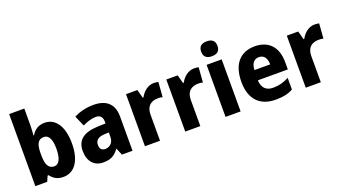

<svg xmlns="http://www.w3.org/2000/svg" viewBox="-60 -1396 3396 1903"><g transform="rotate(-20 1638.0 -445.0)"><path d="M226 -649V-826H66V-66H191L216 -123H226C258 -83 293 -56 361 -56C477 -56 552 -158 552 -342C552 -524 477 -625 366 -625C298 -625 255 -593 226 -544H220C223 -577 226 -616 226 -649ZM310 -495C361 -495 389 -445 389 -344C389 -240 360 -186 312 -186C248 -186 226 -236 226 -337V-360C227 -450 249 -495 310 -495Z M883 -626C803 -626 732 -608 674 -577L722 -467C773 -491 819 -506 862 -506C907 -506 932 -482 932 -430V-412L846 -409C702 -403 626 -349 626 -232C626 -123 685 -56 780 -56C862 -56 903 -81 946 -139H949L979 -66H1091V-429C1091 -560 1015 -626 883 -626ZM887 -315 932 -317V-270C932 -211 894 -175 845 -175C810 -175 788 -193 788 -235C788 -283 815 -312 887 -315Z M1517 -625C1453 -625 1401 -578 1374 -526H1366L1342 -615H1222V-66H1381V-343C1381 -436 1438 -469 1505 -469C1523 -469 1542 -467 1553 -463L1565 -620C1551 -623 1532 -625 1517 -625Z M1942 -625C1878 -625 1826 -578 1799 -526H1791L1767 -615H1647V-66H1806V-343C1806 -436 1863 -469 1930 -469C1948 -469 1967 -467 1978 -463L1990 -620C1976 -623 1957 -625 1942 -625Z M2152 -834C2100 -834 2066 -813 2066 -755C2066 -698 2101 -677 2152 -677C2202 -677 2238 -698 2238 -755C2238 -813 2203 -834 2152 -834ZM2231 -615H2072V-66H2231Z M2581 -625C2431 -625 2338 -528 2338 -337C2338 -150 2438 -56 2600 -56C2678 -56 2732 -68 2783 -96V-219C2726 -189 2677 -176 2615 -176C2540 -176 2500 -220 2497 -297H2813V-375C2813 -536 2726 -625 2581 -625ZM2584 -510C2638 -510 2666 -468 2666 -404H2500C2503 -479 2537 -510 2584 -510Z M3213 -625C3149 -625 3097 -578 3070 -526H3062L3038 -615H2918V-66H3077V-343C3077 -436 3134 -469 3201 -469C3219 -469 3238 -467 3249 -463L3261 -620C3247 -623 3228 -625 3213 -625Z"/></g></svg>

Font: Noto Sans Malayalam UI SemiCondensed ExtraBold
Style: Regular
Weight: 800
Width: 4
Designer: Jelle Bosma - Monotype Design Team
Foundry: Monotype Imaging Inc.
Version: Version 2.104